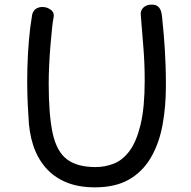

<svg xmlns="http://www.w3.org/2000/svg" viewBox="-20 -796 820 824"><path d="M118 -733Q122 -750 134 -758Q146 -766 162 -766Q182 -766 198 -754Q214 -742 210 -721Q207 -708 203.5 -675.5Q200 -643 196.5 -601Q193 -559 191 -516Q189 -473 189 -438Q189 -303 206 -224.5Q223 -146 267 -112.5Q311 -79 390 -79Q431 -79 469 -94Q507 -109 536.5 -149Q566 -189 583.5 -262Q601 -335 601 -451Q601 -527 595 -597Q589 -667 584 -734Q583 -752 596 -764Q609 -776 628 -776Q649 -777 659 -767.5Q669 -758 672.5 -742.5Q676 -727 677 -708Q680 -679 682.5 -650.5Q685 -622 687 -590Q689 -558 690.5 -518.5Q692 -479 692 -427Q692 -338 677.5 -259.5Q663 -181 628 -120.5Q593 -60 534.5 -26Q476 8 387 8Q316 8 263.5 -14Q211 -36 175.5 -77Q140 -118 122 -174Q104 -230 102 -299Q99 -338 97.5 -391Q96 -444 97.5 -503Q99 -562 104 -621.5Q109 -681 118 -733Z"/></svg>

Font: Playpen Sans Hebrew
Style: Regular
Weight: 400
Designer: Tom Grace, Laura Meseguer, Veronika Burian, José Scaglione
Foundry: TypeTogether
Version: Version 2.000